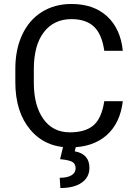

<svg xmlns="http://www.w3.org/2000/svg" viewBox="-20 -741 691 978"><path d="M605.5 -225.6Q592.3 -112.8 522.2 -51.5Q452.1 9.8 335.9 9.8Q210 9.8 134 -80.6Q58.1 -170.9 58.1 -322.3V-390.6Q58.1 -489.7 93.5 -564.9Q128.9 -640.1 193.8 -680.4Q258.8 -720.7 344.2 -720.7Q457.5 -720.7 525.9 -657.5Q594.2 -594.2 605.5 -482.4H511.2Q499 -567.4 458.3 -605.5Q417.5 -643.6 344.2 -643.6Q254.4 -643.6 203.4 -577.1Q152.3 -510.7 152.3 -388.2V-319.3Q152.3 -203.6 200.7 -135.3Q249 -66.9 335.9 -66.9Q414.1 -66.9 455.8 -102.3Q497.6 -137.7 511.2 -225.6ZM366.7 4.4 360.8 29.8Q435.5 43 435.5 114.3Q435.5 161.6 396.5 189.2Q357.4 216.8 287.6 216.8L284.2 164.6Q322.8 164.6 344 151.9Q365.2 139.2 365.2 116.2Q365.2 94.7 349.6 84.5Q334 74.2 286.1 69.8L301.8 4.4Z"/></svg>

Font: SteelSelectRoboto
Style: Roboto-Regular
Weight: 400
Designer: Google
Version: Version 2.137; 2017